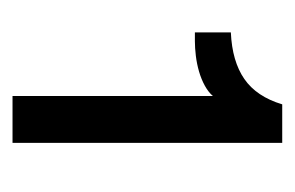

<svg xmlns="http://www.w3.org/2000/svg" viewBox="-100 -852 460 299"><g transform="rotate(90 129.5 -702.0)"><path d="M129 -492V-804Q123 -797 113 -791.5Q103 -786 91 -782.5Q79 -779 66.5 -777.5Q54 -776 44 -776H30V-832Q75 -834 102.5 -853Q130 -872 142 -912H202V-492Z"/></g></svg>

Font: Firefly Display Medium
Style: Regular
Weight: 500
Designer: Colophon Foundry, Jonny Pinhorn
Foundry: Colophon Foundry
Version: Version 1.200; ttfautohint (v1.8.3)